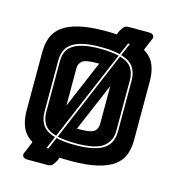

<svg xmlns="http://www.w3.org/2000/svg" viewBox="-123 -895 983 1070"><g transform="rotate(15 368.5 -360.0)"><path d="M166 -212V-507Q166 -535 175 -558Q184 -581 207 -597.5Q230 -614 269 -623Q308 -632 367 -632Q400 -632 426.5 -629Q453 -626 474 -621L253 -100Q203 -114 184.5 -143.5Q166 -173 166 -212ZM367 -87Q335 -87 309 -90Q283 -93 263 -97L483 -618Q532 -604 551 -575Q570 -546 570 -507V-212Q570 -156 528 -121.5Q486 -87 367 -87ZM265 -494V-277L381 -550H369Q302 -550 283.5 -534Q265 -518 265 -494ZM369 -168Q437 -168 455 -184Q473 -200 473 -225V-446L355 -168ZM230 -20 259 -88Q280 -83 307 -80Q334 -77 367 -77Q429 -77 470.5 -86.5Q512 -96 536 -114Q560 -132 570 -157Q580 -182 580 -212V-507Q580 -549 560 -580.5Q540 -612 487 -628L518 -700H507L478 -631Q456 -636 428.5 -639Q401 -642 367 -642Q305 -642 264 -632.5Q223 -623 199 -605Q175 -587 165.5 -562Q156 -537 156 -507V-212Q156 -169 176 -137.5Q196 -106 249 -91L219 -20ZM295 34Q286 50 277 60Q268 70 249 70H134Q115 70 107 60Q99 50 108 34L135 -31Q92 -58 75 -98.5Q58 -139 58 -189V-530Q58 -576 71.5 -613.5Q85 -651 119.5 -678Q154 -705 215 -720Q276 -735 369 -735Q386 -735 402 -734.5Q418 -734 433 -733L442 -754Q451 -770 460 -780Q469 -790 488 -790H603Q622 -790 630 -780Q638 -770 629 -754L602 -689Q646 -662 662.5 -621.5Q679 -581 679 -530V-189Q679 -143 665.5 -105.5Q652 -68 617.5 -41.5Q583 -15 522.5 0Q462 15 369 15Q352 15 335.5 14.5Q319 14 304 13Z"/></g></svg>

Font: Bungee Inline
Style: Regular
Weight: 400
Designer: David Jonathan Ross
Foundry: David Jonathan Ross
Version: Version 1.001;PS 1.0;hotconv 1.0.72;makeotf.lib2.5.5900